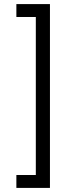

<svg xmlns="http://www.w3.org/2000/svg" viewBox="-20 -780 357 938"><path d="M224 -760V138H60V75H155V-697H60V-760Z"/></svg>

Font: IBM Plex Sans Thai
Style: Regular
Weight: 400
Designer: Mike Abbink, Paul van der Laan, Pieter van Rosmalen, Ben Mitchell, Mark Frömberg
Foundry: Bold Monday
Version: Version 1.2